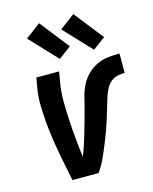

<svg xmlns="http://www.w3.org/2000/svg" viewBox="-115 -845 735 921"><g transform="rotate(-15 252.0 -384.0)"><path d="M129 0Q121 -38 113.5 -76Q106 -114 99 -152.5Q92 -191 86.5 -230Q81 -269 78 -308Q75 -347 74 -387Q73 -427 80 -468L89 -520H202L193 -468Q185 -420 185.5 -373Q186 -326 188.5 -279.5Q191 -233 195.5 -187Q200 -141 206 -95Q217 -122 226 -150Q235 -178 243 -205.5Q251 -233 259 -261Q267 -289 274 -316.5Q281 -344 288 -372Q295 -400 308 -426.5Q321 -453 343 -475Q365 -497 392 -509.5Q419 -522 447.5 -525Q476 -528 504 -528V-432Q486 -432 468 -428Q450 -424 435 -411.5Q420 -399 411 -382Q402 -365 396 -347Q390 -329 385 -311.5Q380 -294 374.5 -276Q369 -258 363.5 -240.5Q358 -223 352 -205.5Q346 -188 339.5 -170.5Q333 -153 326 -135.5Q319 -118 311.5 -100.5Q304 -83 296.5 -66Q289 -49 279.5 -32.5Q270 -16 259 0ZM391 -577 264 -712 339 -768 453 -623ZM221 -577 94 -712 169 -768 283 -623Z"/></g></svg>

Font: Iosevka Term Curly Oblique
Style: Bold
Weight: 700
Italic angle: -9°
Designer: Belleve Invis
Foundry: Belleve Invis
Version: Version 32.3.0